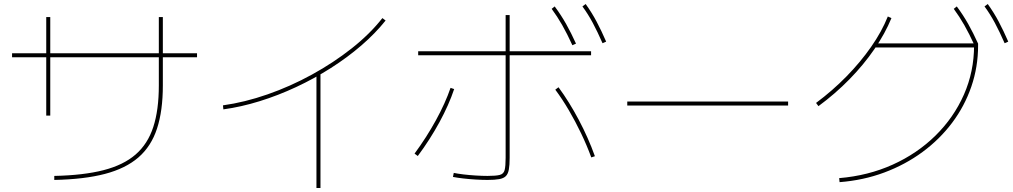

<svg xmlns="http://www.w3.org/2000/svg" viewBox="-20 -875 5040 955"><path d="M250 0Q395 -3 494.5 -28.5Q594 -54 654.5 -106.5Q715 -159 742.5 -243.5Q770 -328 770 -450V-790H790V-450Q790 -324 761 -235.5Q732 -147 668.5 -92Q605 -37 502 -10Q399 17 250 20ZM210 -300V-790H230V-300ZM40 -590V-610H960V-590Z M1089 -351Q1197 -366 1310.5 -405.5Q1424 -445 1531.5 -504Q1639 -563 1729.5 -634.5Q1820 -706 1882 -785L1898 -773Q1847 -709 1777.5 -649Q1708 -589 1625.5 -536.5Q1543 -484 1453 -442Q1363 -400 1271 -371.5Q1179 -343 1091 -331ZM1554 60V-511H1574V60Z M2405 20Q2379 20 2346 18Q2313 16 2283 12.5Q2253 9 2233 5L2237 -15Q2256 -11 2285 -7.5Q2314 -4 2346.5 -2Q2379 0 2405 0Q2447 0 2466 -5Q2485 -10 2490 -29Q2495 -48 2495 -90V-800H2515V-90Q2515 -54 2511 -32Q2507 -10 2496 1Q2485 12 2463 16Q2441 20 2405 20ZM2042 -111Q2101 -191 2148 -276.5Q2195 -362 2221 -438L2239 -432Q2213 -354 2166 -267.5Q2119 -181 2058 -99ZM2921 -92Q2899 -152 2870.5 -211.5Q2842 -271 2809.5 -326.5Q2777 -382 2742 -429L2758 -441Q2811 -369 2858.5 -279.5Q2906 -190 2939 -98ZM2060 -600V-620H2920V-600ZM2827 -650Q2801 -707 2776.5 -750Q2752 -793 2724 -831L2739 -843Q2771 -800 2796 -755.5Q2821 -711 2845 -658ZM2977 -660Q2952 -717 2928.5 -761Q2905 -805 2877 -843L2893 -855Q2924 -812 2948 -766.5Q2972 -721 2995 -668Z M3100 -350V-370H3900V-350Z M4154 11Q4298 -1 4420 -56Q4542 -111 4633 -200.5Q4724 -290 4774.5 -404.5Q4825 -519 4825 -649L4835 -639H4330V-659H4844L4845 -658V-649Q4845 -542 4811.5 -444.5Q4778 -347 4716 -264.5Q4654 -182 4568.5 -119Q4483 -56 4378.5 -17Q4274 22 4156 31ZM4039 -363Q4121 -424 4190.5 -495Q4260 -566 4313 -642Q4366 -718 4396 -793L4414 -785Q4383 -709 4329.5 -631Q4276 -553 4205 -480.5Q4134 -408 4051 -347ZM4827 -650Q4801 -707 4776.5 -750Q4752 -793 4724 -831L4739 -843Q4771 -800 4796 -755.5Q4821 -711 4845 -658ZM4977 -660Q4952 -717 4928.5 -761Q4905 -805 4877 -843L4893 -855Q4924 -812 4948 -766.5Q4972 -721 4995 -668Z"/></svg>

Font: M PLUS 1 Thin Thin
Style: Regular
Weight: 250
Version: Version 1.001